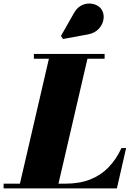

<svg xmlns="http://www.w3.org/2000/svg" viewBox="-70 -1051 753 1071"><path d="M35 0 209 -750H424L250 0ZM-50 0V-26.5H295Q373.5 -26.5 432.8 -49.8Q492 -73 535 -117.2Q578 -161.5 607.5 -225H633.5L582 0ZM119 -723.5V-750H513.5V-723.5ZM281.5 -833.5 270 -850.5 342.5 -978Q358 -1005.5 379.5 -1018Q401 -1030.5 423.8 -1031.2Q446.5 -1032 465.5 -1023.5Q484.5 -1015 495 -1000.5Q511.5 -976.5 507.8 -946.2Q504 -916 481.8 -891.2Q459.5 -866.5 420 -859Z"/></svg>

Font: Bodoni Moda 9pt Black
Style: Italic
Weight: 900
Italic angle: -13°
Designer: Owen Earl
Foundry: indestructible type
Version: Version 2.004